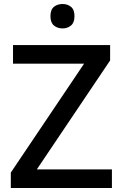

<svg xmlns="http://www.w3.org/2000/svg" viewBox="-20 -939 614 959"><path d="M539 0H34V-77L400 -621H45V-714H530V-637L164 -93H539ZM293 -919Q317 -919 334.5 -905Q352 -891 352 -858Q352 -826 334.5 -811.5Q317 -797 293 -797Q267 -797 249.5 -811.5Q232 -826 232 -858Q232 -891 249.5 -905Q267 -919 293 -919Z"/></svg>

Font: Noto Sans Ethiopic Medium
Style: Regular
Weight: 500
Designer: Monotype Design Team
Foundry: Monotype Imaging Inc.
Version: Version 2.102; ttfautohint (v1.8.4.7-5d5b)